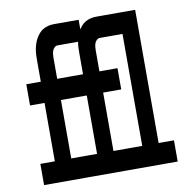

<svg xmlns="http://www.w3.org/2000/svg" viewBox="-81 -818 913 900"><g transform="rotate(-10 375.0 -367.5)"><path d="M57 0V-101H126V-379H57V-480H126V-580Q126 -594 126.5 -607Q127 -620 129.5 -633.5Q132 -647 136 -659.5Q140 -672 146.5 -683.5Q153 -695 162 -705.5Q171 -716 182.5 -722.5Q194 -729 207 -732Q220 -735 233 -735H351V-634H233Q225 -634 218.5 -628Q212 -622 209 -614Q206 -606 205 -597.5Q204 -589 204 -580V-480H351V-379H204V-101H290V0ZM258 0V-101H327V-379H258V-480H327V-580Q327 -594 327.5 -607Q328 -620 330.5 -633.5Q333 -647 337 -659.5Q341 -672 347.5 -683.5Q354 -695 363 -705.5Q372 -716 383.5 -722.5Q395 -729 408 -732Q421 -735 434 -735H552V-634H434Q426 -634 419.5 -628Q413 -622 410 -614Q407 -606 406 -597.5Q405 -589 405 -580V-480H491V-379H405V-101H491V0ZM460 0V-101H542V-634H469V-735H620V-101H693V0Z"/></g></svg>

Font: Iosevka Plex Etoile
Style: Bold
Weight: 700
Designer: Belleve Invis
Foundry: Belleve Invis
Version: Version 25.1.1; ttfautohint (v1.8.4)